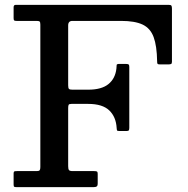

<svg xmlns="http://www.w3.org/2000/svg" viewBox="-20 -770 775 790"><path d="M131 -684H48Q40.5 -684 38.2 -686Q36 -688 36 -695.5V-740Q36 -750 44.5 -750H674.5Q683 -750 685.2 -746.8Q687.5 -743.5 687.5 -734.5V-516Q687.5 -508.5 684 -506.8Q680.5 -505 673 -505H638Q630 -505 628.2 -507.5Q626.5 -510 626.5 -518Q625.5 -581 612.2 -617.2Q599 -653.5 567 -668.8Q535 -684 478 -684H278Q260.5 -684 260.5 -665.5V-419Q260.5 -407.5 263.8 -404.2Q267 -401 278 -401H343Q398 -401 426.2 -424Q454.5 -447 459 -488Q460 -498 460 -502.5Q460 -507 471.5 -507H497Q505.5 -507 508.8 -505Q512 -503 512 -495V-244.5Q512 -237.5 510.2 -234.2Q508.5 -231 501.5 -231H471Q463 -231 461.8 -233.2Q460.5 -235.5 460 -243Q457.5 -289 429.5 -315.8Q401.5 -342.5 343 -342.5H274Q264.5 -342.5 262.5 -338.8Q260.5 -335 260.5 -325.5V-86.5Q260.5 -74.5 263.8 -70.2Q267 -66 280 -66H367Q375 -66 378.5 -64.5Q382 -63 382 -55V-16Q382 -5.5 378 -2.8Q374 0 364.5 0H49.5Q41 0 38.5 -1.5Q36 -3 36 -11V-56.5Q36 -63.5 39.2 -64.8Q42.5 -66 50 -66H131Q140.5 -66 143.2 -69.5Q146 -73 146 -82.5V-668.5Q146 -678.5 143.2 -681.2Q140.5 -684 131 -684Z"/></svg>

Font: Besley* Medium
Style: Regular
Weight: 500
Designer: Owen Earl
Foundry: indestructible type*
Version: Version 3.000; ttfautohint (v1.8.3)